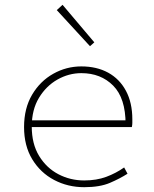

<svg xmlns="http://www.w3.org/2000/svg" viewBox="-20 -766 640 798"><path d="M330 12Q262 12 205 -18Q148 -48 114 -104Q80 -160 80 -238Q80 -316 113.5 -372.5Q147 -429 201.5 -459.5Q256 -490 318 -490Q382 -490 429.5 -464Q477 -438 503.5 -388.5Q530 -339 530 -270Q530 -263 530 -255Q530 -247 528 -238H90V-266H520L502 -250Q502 -358 450.5 -410Q399 -462 318 -462Q266 -462 219 -435.5Q172 -409 142 -359.5Q112 -310 112 -240Q112 -168 142.5 -118Q173 -68 222.5 -42Q272 -16 330 -16Q381 -16 421.5 -31Q462 -46 496 -70L510 -44Q479 -24 437 -6Q395 12 330 12ZM354 -574 216 -724 240 -746 372 -590Z"/></svg>

Font: Source Code Pro ExtraLight
Style: Regular
Weight: 200
Monospace: yes
Designer: Paul D. Hunt, Teo Tuominen
Foundry: Adobe
Version: Version 1.026;hotconv 1.1.0;makeotfexe 2.6.0